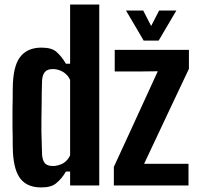

<svg xmlns="http://www.w3.org/2000/svg" viewBox="-20 -820 874 849"><path d="M162.1 8.8C191.4 8.8 213.9 2.9 228.5 -9.8C244.1 -22.5 258.8 -39.1 271.5 -61.5H290V0H418.9V-799.8H290V-538.1H271.5C258.8 -560.5 244.1 -578.1 229.5 -590.8C214.8 -603.5 193.4 -609.4 163.1 -609.4C125 -609.4 94.7 -597.7 73.2 -573.2C51.8 -548.8 40 -508.8 37.1 -453.1C36.1 -433.6 36.1 -410.2 36.1 -382.8C35.2 -356.4 35.2 -328.1 35.2 -298.8C35.2 -270.5 35.2 -242.2 36.1 -215.8C36.1 -189.5 36.1 -166 37.1 -147.5C40 -91.8 51.8 -51.8 72.3 -27.3C92.8 -2.9 123 8.8 162.1 8.8ZM213.9 -85.9C198.2 -85.9 186.5 -89.8 178.7 -97.7C171.9 -106.4 167 -119.1 166 -136.7C165 -166 164.1 -200.2 163.1 -238.3C163.1 -276.4 163.1 -315.4 164.1 -354.5C164.1 -394.5 165 -430.7 166 -463.9C167 -481.4 171.9 -494.1 178.7 -502C186.5 -510.7 198.2 -514.6 213.9 -514.6C228.5 -514.6 244.1 -510.7 258.8 -502C273.4 -493.2 283.2 -481.4 290 -466.8V-132.8C283.2 -118.2 273.4 -106.4 258.8 -97.7C244.1 -89.8 228.5 -85.9 213.9 -85.9ZM483.4 0H813.5V-95.7H617.2C715.8 -305.7 782.2 -445.3 815.4 -515.6V-599.6H487.3V-503.9C582 -503.9 645.5 -503.9 677.7 -504.9C581.1 -293 515.6 -152.3 483.4 -82V0ZM615.2 -640.6H681.6C720.7 -707 747.1 -751 759.8 -773.4H683.6C666 -739.3 654.3 -715.8 648.4 -705.1C630.9 -739.3 619.1 -762.7 613.3 -773.4H537.1C576.2 -707 602.5 -663.1 615.2 -640.6Z"/></svg>

Font: Yellow Ladder Regular
Style: Regular
Weight: 400
Designer: Zima Creative
Version: Version 2.002